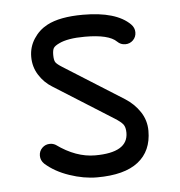

<svg xmlns="http://www.w3.org/2000/svg" viewBox="-40 -462 480 512"><g transform="rotate(-5 200.0 -206.5)"><path d="M200 -423.5Q288.8 -423.5 325.9 -386.5Q335.3 -377.1 335.3 -364.7Q335.3 -352.4 326.8 -343.8Q318.2 -335.3 305.9 -335.3Q293.5 -335.3 284.7 -344.1Q264.1 -364.7 200 -364.7Q153.5 -364.7 130 -352.9Q118.8 -347.6 115.3 -342.1Q111.8 -336.5 111.8 -323.5Q111.8 -309.4 115.6 -303.8Q119.4 -298.2 133.5 -289.4L292.4 -189.4Q316.5 -174.1 331.8 -151.2Q347.1 -128.2 347.1 -100Q347.1 -45.9 310.3 -17.1Q273.5 11.8 200 11.8Q164.7 11.8 126.5 -1.2Q88.2 -14.1 62.4 -37.1Q52.9 -46.5 52.9 -58.8Q52.9 -71.2 61.5 -79.7Q70 -88.2 82.4 -88.2Q90.6 -88.2 97.6 -84.1Q148.8 -47.1 200 -47.1Q288.2 -47.1 288.2 -100Q288.2 -114.7 282.4 -122.4Q276.5 -130 260.6 -140L101.8 -240Q80.6 -252.9 66.8 -274.7Q52.9 -296.5 52.9 -323.5Q52.9 -350 67.1 -371.8Q81.2 -393.5 103.5 -405.3Q137.6 -423.5 200 -423.5Z"/></g></svg>

Font: OpenGost Type B TT
Style: Regular
Weight: 400
Version: Version 0.3